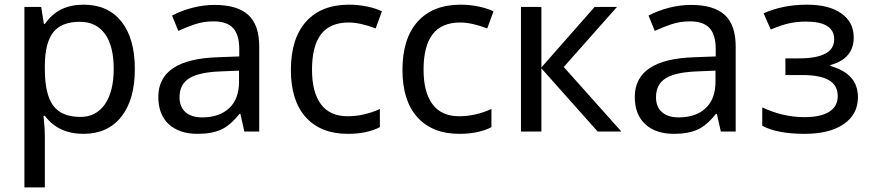

<svg xmlns="http://www.w3.org/2000/svg" viewBox="-20 -566 3756 826"><path d="M324.2 -472.2Q244.6 -472.2 209.2 -427.2Q173.8 -382.3 172.9 -286.1V-269Q172.9 -160.2 209 -111.6Q245.1 -63 326.2 -63Q393.6 -63 431.4 -117.7Q469.2 -172.4 469.2 -270Q469.2 -368.2 431.4 -420.2Q393.6 -472.2 324.2 -472.2ZM338.9 9.8Q231 9.8 172.9 -67.9H167L168.9 -47.9Q172.9 -9.8 172.9 20V240.2H85V-536.1H157.2L168.9 -462.9H172.9Q204.1 -506.8 245.1 -526.4Q286.1 -545.9 339.8 -545.9Q444.3 -545.9 502.2 -473.4Q560.1 -400.9 560.1 -269Q560.1 -137.7 502 -64Q443.8 9.8 338.9 9.8Z M850.1 -61Q923.8 -61 966.1 -100.8Q1008.3 -140.6 1008.3 -213.9V-262.2L929.2 -258.8Q836.9 -255.4 794.7 -229.5Q752.4 -203.6 752.4 -147.9Q752.4 -106 778.1 -83.5Q803.7 -61 850.1 -61ZM1031.2 0 1014.2 -76.2H1010.3Q970.2 -25.9 930.4 -8.1Q890.6 9.8 830.1 9.8Q751 9.8 706.1 -31.7Q661.1 -73.2 661.1 -148.9Q661.1 -312 918.5 -319.8L1009.3 -323.2V-355Q1009.3 -416 982.9 -445.1Q956.5 -474.1 898.4 -474.1Q856 -474.1 818.1 -461.4Q780.3 -448.7 747.1 -433.1L720.2 -499Q760.7 -520.5 808.6 -532.7Q856.4 -544.9 903.3 -544.9Q1000.5 -544.9 1047.9 -502Q1095.2 -459 1095.2 -365.2V0Z M1476.1 9.8Q1360.4 9.8 1295.9 -61.3Q1231.4 -132.3 1231.4 -265.1Q1231.4 -399.9 1296.6 -472.9Q1361.8 -545.9 1482.4 -545.9Q1521.5 -545.9 1559.8 -537.8Q1598.1 -529.8 1623 -517.1L1596.2 -443.8Q1528.3 -469.2 1480.5 -469.2Q1399.4 -469.2 1360.8 -418.2Q1322.3 -367.2 1322.3 -266.1Q1322.3 -168.9 1360.8 -117.4Q1399.4 -65.9 1475.1 -65.9Q1545.9 -65.9 1614.3 -97.2V-19Q1558.6 9.8 1476.1 9.8Z M1956.1 9.8Q1840.3 9.8 1775.9 -61.3Q1711.4 -132.3 1711.4 -265.1Q1711.4 -399.9 1776.6 -472.9Q1841.8 -545.9 1962.4 -545.9Q2001.5 -545.9 2039.8 -537.8Q2078.1 -529.8 2103 -517.1L2076.2 -443.8Q2008.3 -469.2 1960.4 -469.2Q1879.4 -469.2 1840.8 -418.2Q1802.2 -367.2 1802.2 -266.1Q1802.2 -168.9 1840.8 -117.4Q1879.4 -65.9 1955.1 -65.9Q2025.9 -65.9 2094.2 -97.2V-19Q2038.6 9.8 1956.1 9.8Z M2538.1 -536.1H2634.3L2405.3 -277.8L2653.3 0H2551.3L2309.1 -272V0H2221.2V-536.1H2309.1V-275.9Z M2899.9 -61Q2973.6 -61 3015.9 -100.8Q3058.1 -140.6 3058.1 -213.9V-262.2L2979 -258.8Q2886.7 -255.4 2844.5 -229.5Q2802.2 -203.6 2802.2 -147.9Q2802.2 -106 2827.9 -83.5Q2853.5 -61 2899.9 -61ZM3081.1 0 3064 -76.2H3060.1Q3020 -25.9 2980.2 -8.1Q2940.4 9.8 2879.9 9.8Q2800.8 9.8 2755.9 -31.7Q2710.9 -73.2 2710.9 -148.9Q2710.9 -312 2968.3 -319.8L3059.1 -323.2V-355Q3059.1 -416 3032.7 -445.1Q3006.3 -474.1 2948.2 -474.1Q2905.8 -474.1 2867.9 -461.4Q2830.1 -448.7 2796.9 -433.1L2770 -499Q2810.5 -520.5 2858.4 -532.7Q2906.2 -544.9 2953.1 -544.9Q3050.3 -544.9 3097.7 -502Q3145 -459 3145 -365.2V0Z M3417 -314.9Q3568.8 -314.9 3568.8 -397Q3568.8 -473.1 3447.3 -473.1Q3408.7 -473.1 3375.5 -465.8Q3342.3 -458.5 3295.9 -439L3265.1 -508.8Q3348.6 -545.9 3452.1 -545.9Q3546.4 -545.9 3599.6 -508.3Q3652.8 -470.7 3652.8 -404.8Q3652.8 -313.5 3552.2 -286.1V-282.2Q3613.3 -264.6 3642.1 -231.4Q3670.9 -198.2 3670.9 -147.9Q3670.9 -74.2 3609.9 -32.2Q3548.8 9.8 3441.9 9.8Q3323.7 9.8 3259.3 -24.9V-104Q3348.6 -62 3440.9 -62Q3509.8 -62 3546.9 -85Q3584 -107.9 3584 -152.8Q3584 -198.7 3546.4 -220.9Q3508.8 -243.2 3431.2 -243.2H3358.9V-314.9Z"/></svg>

Font: NotoSans
Style: Regular
Weight: 400
Designer: Monotype Design team
Foundry: Monotype Imaging Inc.
Version: Version 1.04; ttfautohint (v1.4.1)